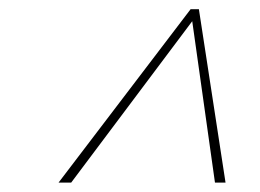

<svg xmlns="http://www.w3.org/2000/svg" viewBox="-20 -705 565 418"><path d="M397 -669.5H406.5L135 -307.5H107.5L395 -685H413L471 -307.5H448Z"/></svg>

Font: Newsreader 36pt ExtraLight
Style: Italic
Weight: 250
Italic angle: -17°
Designer: Hugues Gentile
Foundry: Production Type
Version: Version 1.003